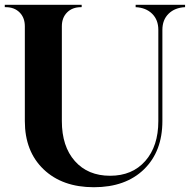

<svg xmlns="http://www.w3.org/2000/svg" viewBox="-25 -770 795 804"><path d="M368 14Q236 14 157.5 -61Q79 -136 79 -263V-660Q79 -696 57 -718Q35 -740 -1 -740H-5V-750H317V-740H314Q278 -740 256 -718Q234 -696 234 -660V-263Q234 -157 288.5 -95.5Q343 -34 436 -34Q529 -34 583.5 -96Q638 -158 638 -263V-645Q638 -687 612 -712.5Q586 -738 543 -740V-750H750V-740Q707 -738 681 -712.5Q655 -687 655 -645V-263Q655 -136 578 -61Q501 14 368 14Z"/></svg>

Font: Gloock
Style: Regular
Weight: 400
Designer: Duarte Pinto
Foundry: Duarte Pinto
Version: Version 1.000